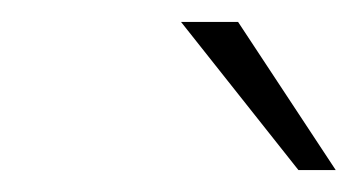

<svg xmlns="http://www.w3.org/2000/svg" viewBox="-20 -786 326 175"><path d="M252 -631 145 -766H197L286 -631Z"/></svg>

Font: Exo Thin Light
Style: Italic
Weight: 300
Italic angle: -9°
Version: Version 2.000